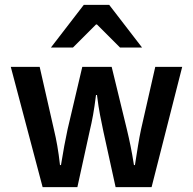

<svg xmlns="http://www.w3.org/2000/svg" viewBox="-20 -764 788 784"><path d="M154 0 24 -491H142L200 -236Q208 -203 214 -168.5Q220 -134 225 -90H229Q236 -134 242.5 -168.5Q249 -203 256 -236L316 -491H436L498 -236Q506 -203 513 -168.5Q520 -134 527 -90H531Q538 -134 543.5 -168.5Q549 -203 556 -236L614 -491H724L599 0H452L402 -228Q395 -261 388.5 -294.5Q382 -328 376 -376H372Q366 -328 360 -294.5Q354 -261 346 -228L296 0ZM188 -570 322 -744H426L560 -570H470L376 -664H372L278 -570Z"/></svg>

Font: Source Sans 3 ExtraLight SemiBold
Style: Regular
Weight: 600
Version: Version 3.052;hotconv 1.1.0;makeotfexe 2.6.0